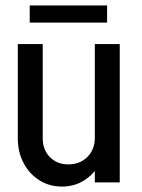

<svg xmlns="http://www.w3.org/2000/svg" viewBox="-20 -666 517 701"><path d="M417.2 -505V0H326.2V-505ZM136 -505V-160.8H45V-505ZM136 -161Q136 -118.8 162.4 -92.2Q188.8 -65.8 229.5 -65.8L206.5 15.2Q160.2 15.2 123.8 -7.8Q87.2 -30.8 66.1 -70.8Q45 -110.8 45 -161ZM366.2 -163.5Q366.2 -112.5 345.5 -72Q324.8 -31.5 288.4 -8.1Q252 15.2 206.5 15.2L229.5 -65.8Q272 -65.8 299.1 -93Q326.2 -120.2 326.2 -163.5ZM88.5 -583.5V-646H371V-583.5Z"/></svg>

Font: Akshar Light
Style: Regular
Weight: 300
Designer: Tall Chai
Foundry: Tall Chai
Version: Version 1.100